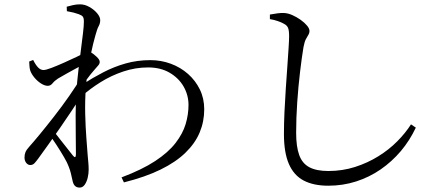

<svg xmlns="http://www.w3.org/2000/svg" viewBox="-20 -811 2040 879"><path d="M536.5 1.1Q630.6 -34.4 690.5 -73.8Q750.4 -113.2 783.5 -156.1Q816.7 -199 829.9 -242.9Q843 -286.8 843 -330.5Q843 -375.3 820.8 -414.4Q798.5 -453.5 756.9 -477.9Q715.2 -502.3 658.1 -502.3Q600.1 -502.3 544.5 -483.7Q488.9 -465.1 440.7 -434.9Q392.4 -404.8 355.6 -371.6L357.1 -424.4Q404.7 -455.1 453.3 -480.2Q501.8 -505.4 555.1 -520.5Q608.4 -535.7 668.6 -535.7Q717.6 -535.7 762.1 -519.2Q806.6 -502.7 840.8 -472.5Q874.9 -442.4 895 -401.3Q915 -360.3 915 -310.5Q915 -254.6 894.2 -204.8Q873.5 -155.1 829.2 -112Q784.9 -68.8 715.1 -34.7Q645.3 -0.5 547.3 24ZM119.2 -55.5Q108.1 -55.3 100.1 -65.3Q92.2 -75.3 92.2 -90.1Q92.2 -104.2 96.8 -114.9Q101.3 -125.5 115 -140.7Q131.2 -158.5 161.4 -195.1Q191.6 -231.7 227.1 -277.2Q262.7 -322.7 296.2 -370.7Q329.6 -418.6 354.3 -460L352.4 -372.4Q333.2 -341.4 307.9 -303.6Q282.6 -265.8 255.8 -226.8Q229 -187.8 202.9 -151.4Q176.8 -115 155 -84.9Q146.1 -72.6 138.2 -64.1Q130.3 -55.7 119.2 -55.5ZM344.6 47.8Q330.6 47.8 322.7 39.5Q314.8 31.3 311.6 13.8Q307.6 -4.3 304.2 -18.5Q300.8 -32.7 293.9 -49.8Q288.7 -65 272.7 -92.3Q256.7 -119.7 237.6 -149Q218.5 -178.3 202.2 -199.1L218.1 -220.6Q233.8 -200.2 252.8 -176Q271.9 -151.7 288.7 -130.5Q305.5 -109.2 314 -98.5Q327.2 -82.2 327.6 -104.9Q327.8 -134.9 326.9 -181.3Q326.1 -227.7 326.3 -282.5Q326.5 -337.2 329.5 -389.4Q333.3 -442.3 339.2 -491.7Q345.1 -541.2 350.6 -584Q356 -626.9 360 -659.7Q364 -692.4 364 -712.3Q364 -729.1 358.9 -735.1Q353.8 -741.2 340.6 -746Q330.6 -749.8 317.1 -753.3Q303.7 -756.7 286.2 -759.8L285.4 -780.3Q298.9 -784.2 314.4 -787.6Q329.9 -791.1 346.8 -791.1Q368.1 -791.1 389.5 -779Q410.8 -766.9 424.8 -750.2Q438.8 -733.5 438.8 -718.8Q438.8 -704.1 431.8 -691.4Q424.7 -678.7 416.7 -648.8Q412.7 -634.9 406.4 -610Q400.2 -585.1 393.4 -552Q386.6 -518.9 381.1 -481.7Q375.6 -444.5 373 -407.9Q368.6 -349.1 370.1 -288.9Q371.6 -228.8 375.4 -179.3Q379.2 -129.8 381.4 -100.2Q383.1 -80.8 384.5 -65.5Q385.9 -50.2 385.9 -33.6Q385.9 -16.5 381.6 2.2Q377.3 20.9 368 34.4Q358.7 47.8 344.6 47.8ZM198.9 -418.1Q184.8 -418.1 168.1 -428.6Q151.4 -439.2 137.6 -455.7Q123.9 -472.2 118.4 -488.1Q115.2 -499.5 114.8 -509.8Q114.3 -520 113.7 -529.3L131.8 -536.5Q143.4 -513.3 154.7 -501.9Q165.9 -490.4 179.3 -490.4Q190 -490.4 216 -500.3Q242 -510.2 272.6 -523.9Q303.3 -537.6 329.6 -550.1Q355.9 -562.7 366.2 -568.7Q376 -574.1 382.1 -574.7Q388.2 -575.3 397.2 -570.7Q409.5 -563.4 423 -550.5Q436.5 -537.6 436.5 -527.8Q436.7 -519.2 429.5 -511.2Q422.3 -503.1 412.7 -491.9Q404.6 -483 395 -470.9Q385.3 -458.8 375.5 -445.3Q365.6 -431.7 356.4 -419.1L360.2 -477.1Q365 -485.1 369.5 -497.3Q374 -509.5 377.3 -522.1Q354.8 -511.9 331.2 -499.4Q307.6 -486.9 285.8 -474.5Q263.9 -462.1 246 -451.7Q230.2 -441.5 220.8 -429.8Q211.4 -418.1 198.9 -418.1Z M1483.1 39.2Q1415.8 39.2 1370.6 15.7Q1325.4 -7.9 1302.7 -60Q1279.9 -112.1 1279.9 -197.3Q1279.9 -243.8 1282.3 -297.6Q1284.7 -351.4 1288.4 -405.3Q1292.2 -459.2 1295.5 -507.3Q1298.8 -555.4 1301.2 -591.4Q1303.6 -627.4 1303.6 -644.5Q1303.6 -672.1 1298.7 -683.5Q1293.8 -694.9 1280.6 -701.8Q1269.2 -708.5 1252.1 -714.4Q1234.9 -720.4 1215.6 -723.5V-744.4Q1235.6 -748 1251.6 -750.1Q1267.5 -752.2 1280.9 -751.4Q1298.8 -750.6 1318.7 -741.7Q1338.5 -732.9 1356.4 -720.2Q1374.2 -707.5 1385.5 -693.9Q1396.8 -680.4 1396.8 -669.5Q1396.8 -659.1 1391.4 -651Q1386.1 -642.9 1380 -631Q1374 -619.2 1369.4 -595.3Q1361.5 -547.9 1353.7 -482.1Q1345.8 -416.4 1340.8 -343.7Q1335.8 -271 1335.8 -203Q1335.8 -139.7 1349.8 -101.2Q1363.7 -62.7 1396.2 -45.4Q1428.7 -28.1 1483.4 -28.1Q1547.6 -28.1 1605.3 -46.6Q1662.9 -65 1711.7 -95.3Q1760.6 -125.5 1798.5 -163.8Q1836.4 -202 1861.6 -241.7L1883.7 -226.7Q1855.9 -167.7 1815 -119.2Q1774 -70.8 1722.4 -35.2Q1670.7 0.4 1610.1 19.8Q1549.5 39.2 1483.1 39.2Z"/></svg>

Font: Noto Serif HK ExtraLight
Style: Regular
Weight: 200
Designer: Ryoko NISHIZUKA 西塚涼子 (kana & ideographs); Frank Grießhammer (Latin, Greek & Cyrillic); Wenlong ZHANG 张文龙 (bopomofo); San
Foundry: Adobe
Version: Version 2.002-H1;hotconv 1.1.0;makeotfexe 2.6.0